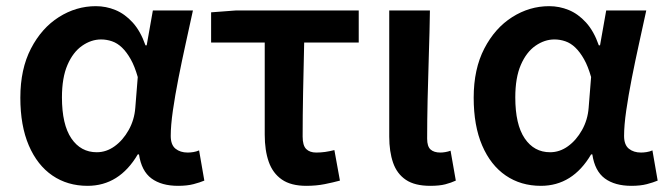

<svg xmlns="http://www.w3.org/2000/svg" viewBox="-20 -589 2164 623"><path d="M264 14Q199 14 150 -19.5Q101 -53 73.5 -117Q46 -181 46 -272Q46 -365 80.5 -431.5Q115 -498 171 -533.5Q227 -569 291 -569Q324 -569 354.5 -556.5Q385 -544 410.5 -516Q436 -488 452 -442H456L476 -555H606Q595 -504 582.5 -447.5Q570 -391 559 -335Q548 -279 541 -230.5Q534 -182 534 -148Q534 -119 549.5 -106.5Q565 -94 589 -94Q597 -94 607 -95.5Q617 -97 626 -101L643 -3Q629 3 608 8.5Q587 14 558 14Q504 14 471.5 -10Q439 -34 431 -88H427Q367 14 264 14ZM294 -95Q325 -95 352 -114.5Q379 -134 397.5 -167Q416 -200 419 -239L427 -339Q417 -374 404 -397Q391 -420 376 -434.5Q361 -449 343.5 -455Q326 -461 308 -461Q276 -461 246.5 -440.5Q217 -420 199 -378.5Q181 -337 181 -273Q181 -185 211.5 -140Q242 -95 294 -95Z M974 14Q924 14 894.5 -6.5Q865 -27 852 -64Q839 -101 839 -152V-451H665V-549L745 -555H1144V-451H967Q965 -369 963.5 -290Q962 -211 962 -146Q962 -117 973.5 -105.5Q985 -94 1006 -94Q1021 -94 1035 -96Q1049 -98 1065 -102L1083 -3Q1061 3 1033.5 8.5Q1006 14 974 14Z M1376 14Q1326 14 1297 -5.5Q1268 -25 1255.5 -61Q1243 -97 1243 -146V-555H1375Q1374 -486 1371.5 -411Q1369 -336 1367.5 -266Q1366 -196 1366 -139Q1366 -114 1377 -104Q1388 -94 1409 -94Q1416 -94 1425 -95.5Q1434 -97 1442 -100L1459 -3Q1444 4 1425 9Q1406 14 1376 14Z M1735 14Q1670 14 1621 -19.5Q1572 -53 1544.5 -117Q1517 -181 1517 -272Q1517 -365 1551.5 -431.5Q1586 -498 1642 -533.5Q1698 -569 1762 -569Q1795 -569 1825.5 -556.5Q1856 -544 1881.5 -516Q1907 -488 1923 -442H1927L1947 -555H2077Q2066 -504 2053.5 -447.5Q2041 -391 2030 -335Q2019 -279 2012 -230.5Q2005 -182 2005 -148Q2005 -119 2020.5 -106.5Q2036 -94 2060 -94Q2068 -94 2078 -95.5Q2088 -97 2097 -101L2114 -3Q2100 3 2079 8.5Q2058 14 2029 14Q1975 14 1942.5 -10Q1910 -34 1902 -88H1898Q1838 14 1735 14ZM1765 -95Q1796 -95 1823 -114.5Q1850 -134 1868.5 -167Q1887 -200 1890 -239L1898 -339Q1888 -374 1875 -397Q1862 -420 1847 -434.5Q1832 -449 1814.5 -455Q1797 -461 1779 -461Q1747 -461 1717.5 -440.5Q1688 -420 1670 -378.5Q1652 -337 1652 -273Q1652 -185 1682.5 -140Q1713 -95 1765 -95Z"/></svg>

Font: Noto Sans HK SemiBold
Style: Regular
Weight: 600
Version: Version 2.004-H2;hotconv 1.0.118;makeotfexe 2.5.65603